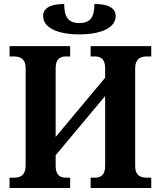

<svg xmlns="http://www.w3.org/2000/svg" viewBox="-20 -946 809 966"><path d="M379 -773C492 -773 562 -808 562 -865C562 -905 526 -926 455 -926C455 -863 437 -830 379 -830C322 -830 303 -863 303 -926C233 -926 197 -905 197 -865C197 -808 267 -773 379 -773ZM28 0H333V-52H312C281 -52 260 -66 260 -112V-165L509 -463V-112C509 -66 488 -52 457 -52H436V0H741V-52H718C685 -52 660 -65 660 -110V-602C660 -648 685 -662 718 -662H741V-714H436V-662H457C488 -662 509 -648 509 -602V-555L260 -257V-603C260 -648 281 -662 312 -662H333V-714H28V-662H50C84 -662 109 -648 109 -604V-112C109 -66 84 -52 51 -52H28Z"/></svg>

Font: Noto Serif SemiCondensed
Style: Bold
Weight: 700
Width: 4
Designer: Monotype Design Team
Foundry: Monotype Imaging Inc.
Version: Version 2.015